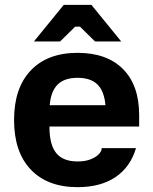

<svg xmlns="http://www.w3.org/2000/svg" viewBox="-20 -762 631 792"><path d="M38 -267Q38 -399 107 -471.5Q176 -544 300 -544Q421 -544 487.5 -477Q554 -410 554 -287V-240H184V-238Q184 -165 212 -130.5Q240 -96 300 -96Q333 -96 355.5 -105.5Q378 -115 388.5 -127Q399 -139 399 -147V-151H541Q518 -73 456.5 -31.5Q395 10 300 10Q176 10 107 -62.5Q38 -135 38 -267ZM415 -328Q410 -386 382 -413.5Q354 -441 300 -441Q246 -441 218 -413.5Q190 -386 185 -328ZM243 -742H357L480 -591H372L310 -652H290L228 -591H120Z"/></svg>

Font: Mozilla Text BETA
Style: Bold
Weight: 700
Designer: Studio DRAMA
Foundry: Studio DRAMA
Version: Version 0.100